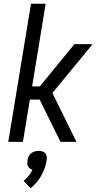

<svg xmlns="http://www.w3.org/2000/svg" viewBox="-20 -755 540 1022"><path d="M24 0 145 -735H223L151 -295H192L376 -520H473L259 -260L387 0H302L191 -225H139L102 0ZM143 247 106 208Q121 195 133 180Q145 165 153 148Q145 147 139 142Q133 137 129.5 130.5Q126 124 125.5 115.5Q125 107 126 99Q128 88 132.5 78Q137 68 146 61Q155 54 165.5 51Q176 48 186 48Q196 48 205.5 51Q215 54 221 61Q227 68 228.5 78Q230 88 228 99Q225 119 218 139.5Q211 160 200 179.5Q189 199 174.5 216Q160 233 143 247Z"/></svg>

Font: Iosevka SS18
Style: Italic
Weight: 400
Italic angle: -9°
Monospace: yes
Designer: Belleve Invis
Foundry: Belleve Invis
Version: Version 25.1.1; ttfautohint (v1.8.4)